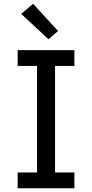

<svg xmlns="http://www.w3.org/2000/svg" viewBox="-20 -1002 490 1022"><path d="M74 0V-84H177V-651H74V-735H376V-651H273V-84H376V0ZM238 -793 93 -928 156 -982 289 -837Z"/></svg>

Font: Iosevka Etoile Medium
Style: Regular
Weight: 500
Designer: Belleve Invis
Foundry: Belleve Invis
Version: Version 22.1.2; ttfautohint (v1.8.4)